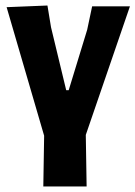

<svg xmlns="http://www.w3.org/2000/svg" viewBox="-20 -491 491 696"><path d="M137 185 140 1 4 -465 152 -471 165 -392 220 -164H229L296 -383L314 -468H451L291 -2L294 185Z"/></svg>

Font: Alegreya Sans SC ExtraBold
Style: Regular
Weight: 800
Designer: Juan Pablo del Peral
Foundry: Huerta Tipografica
Version: Version 2.007